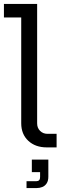

<svg xmlns="http://www.w3.org/2000/svg" viewBox="-34 -750 329 977"><path d="M204 0Q146 0 110 -33.5Q74 -67 74 -123V-697L110 -661H-14V-730H155V-122Q155 -99 170 -84Q185 -69 208 -69H254V0ZM101 207V172H151Q170 172 170 151V126H128V62H212V149Q212 170 203.5 183Q195 196 181.5 201.5Q168 207 152 207Z"/></svg>

Font: SUSE
Style: Regular
Weight: 400
Designer: Rene Bieder
Foundry: SUSE
Version: Version 1.000